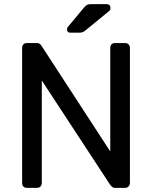

<svg xmlns="http://www.w3.org/2000/svg" viewBox="-20 -908 735 928"><path d="M110 0Q99 0 93 -6.5Q87 -13 87 -23V-676Q87 -687 93 -693.5Q99 -700 110 -700H156Q168 -700 174 -694.5Q180 -689 181 -686L513 -176V-676Q513 -687 519 -693.5Q525 -700 536 -700H584Q595 -700 601.5 -693.5Q608 -687 608 -676V-24Q608 -14 601.5 -7Q595 0 585 0H537Q526 0 520.5 -6Q515 -12 513 -14L182 -519V-23Q182 -13 175.5 -6.5Q169 0 158 0ZM320 -750Q304 -750 304 -766Q304 -774 309 -779L384 -869Q393 -880 400 -884Q407 -888 421 -888H495Q514 -888 514 -868Q514 -861 509 -856L393 -761Q385 -754 378 -752Q371 -750 360 -750Z"/></svg>

Font: RubikRegular
Style: Regular
Weight: 400
Designer: Hubert and Fischer
Foundry: Hubert and Fischer
Version: Version 2.300;gftools[0.9.30]